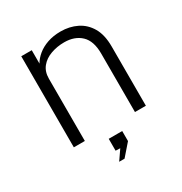

<svg xmlns="http://www.w3.org/2000/svg" viewBox="-164 -648 896 944"><g transform="rotate(-30 284.0 -176.5)"><path d="M84 0V-517H143.5V-441Q156.5 -464 180.2 -483.5Q204 -503 237.2 -514.5Q270.5 -526 312 -526Q362 -526 403.2 -505.8Q444.5 -485.5 468.8 -443.8Q493 -402 493 -336.5V0H431V-332.5Q431 -403.5 395.5 -437.2Q360 -471 300.5 -471Q260 -471 224.5 -458.2Q189 -445.5 167.8 -419.5Q146.5 -393.5 146.5 -353.5V0ZM241.5 173 279.5 118 253.5 117V49.5H330V106.5L272 173Z"/></g></svg>

Font: Public Sans ExtraLight
Style: Regular
Weight: 250
Designer: The Public Sans Project Authors: Dan O. Williams and USWDS (Libre Franklin designed by Pablo Impallari and Rodrigo Fuenz
Version: Version 1.007